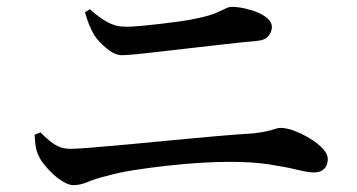

<svg xmlns="http://www.w3.org/2000/svg" viewBox="-20 -639 1040 560"><path d="M194 -99Q181 -99 165 -108.5Q149 -118 134.5 -131.5Q120 -145 108.5 -159.5Q97 -174 93 -184Q87 -196 84.5 -210Q82 -224 81 -246L98 -253Q117 -233 137.5 -219Q158 -205 186 -205Q203 -205 247 -208.5Q291 -212 350.5 -217.5Q410 -223 476.5 -229.5Q543 -236 606.5 -241.5Q670 -247 719 -250Q744 -253 759 -256.5Q774 -260 782.5 -263Q791 -266 798 -266Q816 -266 839.5 -257Q863 -248 885 -234.5Q907 -221 921.5 -205.5Q936 -190 936 -175Q936 -157 925.5 -146.5Q915 -136 896 -136Q879 -136 846.5 -144Q814 -152 765 -159.5Q716 -167 649 -167Q610 -167 562.5 -164Q515 -161 466 -155.5Q417 -150 372 -143Q327 -136 292 -126Q259 -118 236.5 -108.5Q214 -99 194 -99ZM336 -478Q315 -478 292 -497Q269 -516 255 -536Q246 -552 239.5 -568Q233 -584 228 -603L242 -612Q270 -587 294 -574Q318 -561 346 -561Q365 -561 392 -563.5Q419 -566 449 -569.5Q479 -573 507.5 -577Q536 -581 557 -586Q590 -593 608 -600.5Q626 -608 636.5 -613.5Q647 -619 656 -619Q673 -619 693.5 -614.5Q714 -610 732 -602.5Q750 -595 761.5 -584Q773 -573 773 -561Q773 -546 763 -534Q753 -522 732 -520Q688 -516 640 -510.5Q592 -505 543 -499.5Q494 -494 452 -489Q410 -484 379.5 -481Q349 -478 336 -478Z"/></svg>

Font: Noto Serif KR SemiBold
Style: Regular
Weight: 600
Designer: Ryoko NISHIZUKA 西塚涼子 (kana & ideographs); Frank Grießhammer (Latin, Greek & Cyrillic); Wenlong ZHANG 张文龙 (bopomofo); San
Foundry: Adobe
Version: Version 2.003-H1;hotconv 1.1.1;makeotfexe 2.6.0